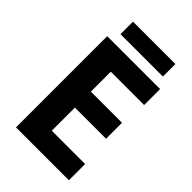

<svg xmlns="http://www.w3.org/2000/svg" viewBox="-256 -968 1063 1063"><g transform="rotate(45 276.0 -436.0)"><path d="M85 0V-714H499V-589H238V-433H482V-308H238V-127H499V0ZM461 -872V-774H129V-872Z"/></g></svg>

Font: Noto Sans Symbols
Style: Bold
Weight: 700
Version: Version 2.002